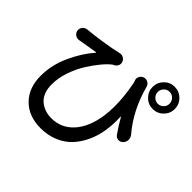

<svg xmlns="http://www.w3.org/2000/svg" viewBox="-201 -1070 1381 1381"><g transform="rotate(45 489.5 -380.0)"><path d="M609.4 -655.3Q605.5 -664.1 605.5 -671.9Q605.5 -682.6 611.3 -693.4Q621.1 -711.9 640.6 -717.8Q647.5 -719.7 654.3 -719.7Q666 -719.7 677.7 -712.9Q695.3 -703.1 700.2 -683.6Q751 -495.1 864.3 -362.3Q878.9 -344.7 878.9 -322.8Q878.9 -300.8 863.3 -284.2Q849.6 -269.5 831.1 -269.5Q829.1 -269.5 828.1 -269.5Q806.6 -270.5 793.9 -288.1Q755.9 -341.8 723.6 -399.4Q722.7 -400.4 721.2 -400.4Q719.7 -400.4 719.7 -398.4Q720.7 -379.9 720.7 -361.3Q720.7 -308.6 712.9 -258.8Q703.1 -192.4 675.8 -132.8Q648.4 -73.2 607.9 -29.3Q567.4 14.6 506.3 40.5Q445.3 66.4 372.1 66.4Q250 66.4 177.7 -6.3Q105.5 -79.1 105.5 -201.2Q105.5 -310.5 153.8 -417Q202.1 -523.4 268.6 -598.6Q269.5 -599.6 269 -601.6Q268.6 -603.5 266.6 -602.5Q156.2 -585 126 -579.1Q123 -578.1 121.1 -578.1Q116.2 -577.1 111.3 -577.1Q95.7 -577.1 83 -585.9Q65.4 -598.6 62.5 -619.1Q62.5 -622.1 62.5 -626Q62.5 -642.6 73.2 -655.3Q86.9 -671.9 108.4 -673.8Q108.4 -673.8 109.4 -673.8Q168 -678.7 250.5 -691.4Q333 -704.1 390.6 -717.8Q397.5 -719.7 403.3 -719.7Q416 -719.7 426.8 -713.9Q444.3 -705.1 450.2 -686.5Q453.1 -679.7 453.1 -671.9Q453.1 -662.1 448.2 -651.4Q439.5 -634.8 420.9 -627Q417 -625 414.1 -623Q386.7 -602.5 353 -562Q319.3 -521.5 285.2 -467.3Q251 -413.1 228 -345.2Q205.1 -277.3 205.1 -214.8Q205.1 -127 253.4 -83Q301.8 -39.1 376 -39.1Q475.6 -39.1 543 -113.3Q610.4 -187.5 630.9 -321.3Q637.7 -369.1 637.7 -424.8Q637.7 -520.5 615.2 -637.7Q611.3 -649.4 609.4 -655.3ZM903.3 -713.9Q903.3 -739.3 885.7 -757.3Q868.2 -775.4 843.3 -775.4Q818.4 -775.4 800.8 -757.3Q783.2 -739.3 783.2 -713.9Q783.2 -689.5 801.3 -671.9Q819.3 -654.3 843.8 -654.3Q868.2 -654.3 885.7 -671.9Q903.3 -689.5 903.3 -713.9ZM957 -713.9Q957 -668 923.8 -634.8Q890.6 -601.6 843.8 -601.6Q796.9 -601.6 764.2 -634.8Q731.4 -668 731.4 -713.9Q731.4 -760.7 764.2 -793.9Q796.9 -827.1 843.8 -827.1Q890.6 -827.1 923.8 -793.9Q957 -760.7 957 -713.9Z"/></g></svg>

Font: Gen Jyuu Gothic P Medium
Style: Regular
Weight: 500
Designer: [Source Han Sans]
Ryoko NISHIZUKA  (kana & ideographs); Paul D. Hunt (Latin, Greek & Cyrillic); Wenlong ZHANG  (bopomofo
Version: Version 1.002.20150607